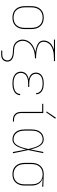

<svg xmlns="http://www.w3.org/2000/svg" viewBox="1158 -1948 995 3352"><g transform="rotate(90 1656.0 -272.5)"><path d="M288 8Q322 8 355 -0.5Q388 -9 414.5 -30Q441 -51 458 -80.5Q475 -110 481.5 -143Q488 -176 488 -210V-320Q488 -354 481.5 -387Q475 -420 458 -449.5Q441 -479 414.5 -500Q388 -521 355 -529.5Q322 -538 288 -538Q254 -538 221.5 -529.5Q189 -521 162 -500Q135 -479 118 -449.5Q101 -420 94.5 -387Q88 -354 88 -320V-210Q88 -176 94.5 -143Q101 -110 118 -80.5Q135 -51 162 -30Q189 -9 221.5 -0.5Q254 8 288 8ZM288 -11Q250 -11 213.5 -24Q177 -37 152.5 -67.5Q128 -98 118.5 -135Q109 -172 109 -210V-320Q109 -358 118.5 -395.5Q128 -433 152.5 -463Q177 -493 213.5 -506Q250 -519 288 -519Q326 -519 362.5 -506Q399 -493 424 -463Q449 -433 458 -395.5Q467 -358 467 -320V-210Q467 -172 458 -135Q449 -98 424 -67.5Q399 -37 362.5 -24Q326 -11 288 -11Z M864 205H933Q957 205 980 199Q1003 193 1021.5 177.5Q1040 162 1048 139.5Q1056 117 1056 93Q1056 68 1042.5 45.5Q1029 23 1006.5 10.5Q984 -2 959 -8.5Q934 -15 909 -16.5Q884 -18 858.5 -19Q833 -20 808 -25Q783 -30 761 -43.5Q739 -57 723.5 -77.5Q708 -98 700.5 -122.5Q693 -147 693 -173Q693 -214 713 -251.5Q733 -289 765.5 -315Q798 -341 836.5 -356.5Q875 -372 916 -378.5Q957 -385 999 -385V-404Q973 -404 948 -405.5Q923 -407 898 -409.5Q873 -412 848 -417.5Q823 -423 799.5 -431.5Q776 -440 754 -453Q732 -466 720.5 -489Q709 -512 709 -537Q709 -575 728.5 -609Q748 -643 780 -664Q812 -685 848.5 -696.5Q885 -708 923 -712Q961 -716 999 -716H1048V-735H672V-716H847Q806 -704 769 -680.5Q732 -657 710 -618.5Q688 -580 688 -536Q688 -509 700 -483.5Q712 -458 735.5 -442.5Q759 -427 784.5 -417.5Q810 -408 837 -401.5Q864 -395 891 -392Q850 -383 811.5 -365.5Q773 -348 741.5 -320Q710 -292 691 -253Q672 -214 672 -172Q672 -149 677.5 -126.5Q683 -104 694.5 -84Q706 -64 723 -48Q740 -32 760.5 -21.5Q781 -11 804 -6.5Q827 -2 850 -1Q873 0 896 1Q919 2 941.5 7Q964 12 985.5 21.5Q1007 31 1021 50.5Q1035 70 1035 93Q1035 119 1022.5 143Q1010 167 984.5 176.5Q959 186 933 186H864Z M1437 8Q1464 8 1491.5 5Q1519 2 1544.5 -7Q1570 -16 1592.5 -31.5Q1615 -47 1628.5 -72Q1642 -97 1642 -124V-126H1621V-124Q1621 -94 1602 -69Q1583 -44 1555 -32Q1527 -20 1497 -15.5Q1467 -11 1437 -11Q1412 -11 1387 -14Q1362 -17 1338 -25.5Q1314 -34 1294 -49.5Q1274 -65 1263.5 -89Q1253 -113 1253 -138Q1253 -163 1263.5 -187Q1274 -211 1294.5 -227Q1315 -243 1339.5 -251.5Q1364 -260 1389.5 -263Q1415 -266 1440 -266H1498V-285H1440Q1417 -285 1393.5 -288Q1370 -291 1348 -299Q1326 -307 1307 -321.5Q1288 -336 1278.5 -358Q1269 -380 1269 -403Q1269 -432 1284 -457.5Q1299 -483 1325 -496.5Q1351 -510 1379.5 -514.5Q1408 -519 1437 -519Q1465 -519 1493 -514.5Q1521 -510 1546.5 -497.5Q1572 -485 1589 -461Q1606 -437 1606 -409Q1606 -407 1605 -405H1626V-410Q1626 -442 1608 -469.5Q1590 -497 1561 -512.5Q1532 -528 1500.5 -533Q1469 -538 1437 -538Q1411 -538 1385 -534.5Q1359 -531 1334.5 -522Q1310 -513 1289.5 -496Q1269 -479 1258.5 -454Q1248 -429 1248 -403Q1248 -380 1255.5 -357.5Q1263 -335 1280 -318.5Q1297 -302 1318 -292Q1339 -282 1361 -276Q1336 -270 1312 -259.5Q1288 -249 1269 -231Q1250 -213 1241 -188Q1232 -163 1232 -138Q1232 -109 1243 -82.5Q1254 -56 1276.5 -38Q1299 -20 1326 -9.5Q1353 1 1381 4.5Q1409 8 1437 8Z M2077 0H2103V-19H2077Q2052 -19 2028 -26Q2004 -33 1986 -51.5Q1968 -70 1961 -94Q1954 -118 1954 -143V-530H1793V-511H1934V-143Q1934 -114 1942 -86Q1950 -58 1971 -37Q1992 -16 2020 -8Q2048 0 2077 0ZM1941 -580 2053 -738 2035 -750 1926 -589Z M2417 8Q2449 8 2477 -9Q2505 -26 2522.5 -52.5Q2540 -79 2552 -108.5Q2564 -138 2573.5 -168Q2583 -198 2591 -229Q2602 -172 2613 -114.5Q2624 -57 2635 0H2656Q2642 -67 2629 -134.5Q2616 -202 2600 -268Q2615 -334 2627.5 -399.5Q2640 -465 2654 -530H2633Q2622 -475 2612 -419.5Q2602 -364 2590 -308Q2583 -338 2573.5 -367.5Q2564 -397 2551.5 -425.5Q2539 -454 2521.5 -480Q2504 -506 2476 -522Q2448 -538 2417 -538Q2386 -538 2355 -528Q2324 -518 2300.5 -495.5Q2277 -473 2263.5 -444Q2250 -415 2245 -383.5Q2240 -352 2240 -320V-210Q2240 -178 2245 -146.5Q2250 -115 2263.5 -86Q2277 -57 2300.5 -34.5Q2324 -12 2355 -2Q2386 8 2417 8ZM2417 -11Q2389 -11 2361 -20.5Q2333 -30 2313 -51Q2293 -72 2281 -98.5Q2269 -125 2265 -153Q2261 -181 2261 -210V-320Q2261 -349 2265 -377.5Q2269 -406 2281 -432.5Q2293 -459 2313 -480Q2333 -501 2361 -510Q2389 -519 2417 -519Q2450 -519 2477 -499.5Q2504 -480 2520 -451.5Q2536 -423 2547 -392.5Q2558 -362 2566.5 -331Q2575 -300 2582 -269Q2576 -242 2569.5 -215.5Q2563 -189 2554.5 -162.5Q2546 -136 2535 -111Q2524 -86 2508.5 -63Q2493 -40 2469 -25.5Q2445 -11 2417 -11Z M3024 8Q3057 8 3089.5 -0.5Q3122 -9 3148.5 -30.5Q3175 -52 3191.5 -81.5Q3208 -111 3214 -144Q3220 -177 3220 -210V-320Q3220 -352 3214 -383Q3208 -414 3192.5 -442Q3177 -470 3151.5 -489.5Q3126 -509 3096 -519L3240 -511V-530L3025 -538H3024Q2990 -538 2957.5 -529.5Q2925 -521 2898 -500Q2871 -479 2854 -449.5Q2837 -420 2830.5 -387Q2824 -354 2824 -320V-210Q2824 -177 2830.5 -143.5Q2837 -110 2854 -80.5Q2871 -51 2897.5 -30Q2924 -9 2957 -0.5Q2990 8 3024 8ZM3024 -11Q2986 -11 2949.5 -24.5Q2913 -38 2888 -68Q2863 -98 2854 -135Q2845 -172 2845 -210V-320Q2845 -351 2850.5 -381Q2856 -411 2871 -438Q2886 -465 2910 -484Q2934 -503 2964 -511Q2994 -519 3024 -519Q3054 -519 3083.5 -511Q3113 -503 3136.5 -483.5Q3160 -464 3174.5 -437Q3189 -410 3194 -380Q3199 -350 3199 -320V-210Q3199 -172 3190.5 -135Q3182 -98 3158 -68Q3134 -38 3098 -24.5Q3062 -11 3024 -11Z"/></g></svg>

Font: Iosevka Sparkle Thin
Style: Regular
Weight: 100
Designer: Belleve Invis
Foundry: Belleve Invis
Version: Version 4.5.0; ttfautohint (v1.8.3)